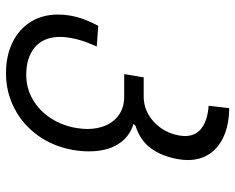

<svg xmlns="http://www.w3.org/2000/svg" viewBox="-92 -498 784 640"><g transform="rotate(90 300.0 -178.0)"><path d="M28.5 20.5Q28.5 -0.5 32 -20Q40 -65.5 66 -113.5L135 -108.5Q122.5 -80 116.2 -61Q110 -42 106 -19Q103 -2 103 14Q103 67.5 136.8 97Q170.5 126.5 229.5 126.5Q274.5 126.5 312 104.5Q349.5 82.5 374 44.8Q398.5 7 406.5 -39.5Q410 -61.5 410 -76.5Q410 -112 397.5 -140Q385 -168 360.5 -184Q336 -200 301.5 -200H227L238 -265H301.5Q334.5 -265 362 -281Q389.5 -297 407.8 -323.8Q426 -350.5 431.5 -382.5Q433.5 -396.5 433.5 -402Q433.5 -438.5 407 -458.2Q380.5 -478 332.5 -481.5L340.5 -550Q393.5 -549.5 432.5 -532.8Q471.5 -516 492.5 -485Q513.5 -454 513.5 -412Q513.5 -397 510.5 -379.5Q500.5 -324 474 -288.5Q447.5 -253 399 -237.5L393 -231Q437.5 -217.5 461 -179Q484.5 -140.5 484.5 -83Q484.5 -55.5 479.5 -27.5Q468 36.5 432.2 86.8Q396.5 137 342.2 165.5Q288 194 224 194Q166 194 121.8 172.5Q77.5 151 53 111.8Q28.5 72.5 28.5 20.5Z"/></g></svg>

Font: JuliaMono Light
Style: Italic
Weight: 300
Italic angle: -9°
Monospace: yes
Designer: cormullion
Foundry: corm
Version: Version 0.054; ttfautohint (v1.8.4)